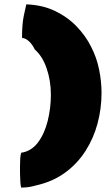

<svg xmlns="http://www.w3.org/2000/svg" viewBox="-20 -769 506 877"><path d="M76.7 87.9Q74.2 80.6 73 62.7Q71.8 44.9 71.5 25.6Q71.3 6.3 71.3 -5.4Q71.3 -29.3 72.3 -44.2Q73.2 -59.1 76.7 -71.3Q123 -78.1 153.1 -117.9Q183.1 -157.7 197.8 -216.3Q212.4 -274.9 212.4 -336.4Q212.4 -400.4 193.1 -456.5Q173.8 -512.7 139.2 -542.5Q128.4 -564.9 113.5 -579.3Q98.6 -593.8 80.6 -596.2Q80.6 -659.2 88.9 -698Q97.2 -736.8 100.1 -749Q173.3 -746.6 231 -719Q288.6 -691.4 330.1 -648.2Q371.6 -605 396 -555.7Q421.4 -506.8 432.6 -451.9Q443.8 -397 443.8 -344.7Q443.8 -273.9 425.8 -205.8Q407.7 -137.7 370.6 -79.6Q333.5 -21.5 277.1 19.8Q220.7 61 144 78.1Q111.8 87.9 76.7 87.9Z"/></svg>

Font: Seymour One
Style: Regular
Weight: 400
Designer: Vernon Adams
Foundry: Vernon Adams
Version: Version 1.100; ttfautohint (v1.8.4.7-5d5b);gftools[0.9.33]